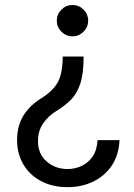

<svg xmlns="http://www.w3.org/2000/svg" viewBox="-20 -570 547 783"><path d="M321 -339.5V-335.2Q320.7 -267.8 307 -227.5Q293.3 -187.1 268.5 -162.5Q243.6 -137.8 208.8 -116.5Q177.6 -97.7 156.2 -67.1Q134.9 -36.6 134.9 5.7Q134.9 57.9 170.3 88.6Q205.6 119.3 255.7 119.3Q284.8 119.3 311.8 107.2Q338.8 95.2 357.1 69.2Q375.4 43.3 377.8 1.4H467.3Q464.8 61.8 436.1 104.8Q407.3 147.7 360.3 170.5Q313.2 193.2 255.7 193.2Q193.2 193.2 146.8 168.3Q100.5 143.5 75.1 100.1Q49.7 56.8 49.7 1.4Q49.7 -57.5 76 -99.4Q102.3 -141.3 149.1 -169.7Q196 -199.2 215.4 -234.2Q234.7 -269.2 235.8 -335.2V-339.5ZM275.6 -549.7Q301.8 -549.7 320.7 -530.9Q339.5 -512.1 339.5 -485.8Q339.5 -459.5 320.7 -440.7Q301.8 -421.9 275.6 -421.9Q249.3 -421.9 230.5 -440.7Q211.6 -459.5 211.6 -485.8Q211.6 -512.1 230.5 -530.9Q249.3 -549.7 275.6 -549.7Z"/></svg>

Font: Inter Alia
Style: Regular
Weight: 400
Designer: Rasmus Andersson (Latin, Greek, Cyrillic etc.) and Evan from Shavian.info (Shavian, old style figures)
Foundry: Shavian.info
Version: Version 0.001;git-37ab20767